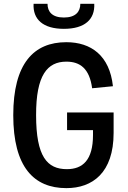

<svg xmlns="http://www.w3.org/2000/svg" viewBox="-20 -960 660 992"><path d="M326.5 -379V-287.5H460.5V-262.5C460.5 -133 407.5 -86 325.5 -86C223.5 -86 166.5 -151 166.5 -365C166 -572 224.5 -641.5 323 -641.5C393.5 -641.5 442.5 -606 456 -504L563.5 -514.5C546.5 -673 450.5 -742 322.5 -742C154.5 -742 48.5 -632 48.5 -365C48.5 -97.5 154.5 12 323 12C457.5 12 567 -67 567 -273.5V-379ZM225.5 -940.5H153.5C149 -860 202.5 -811 310 -811C418 -811 471 -860 467 -940.5H395C395 -899.5 370.5 -869.5 310 -869.5C249.5 -869.5 225.5 -899.5 225.5 -940.5Z"/></svg>

Font: Monaspace Neon Medium
Style: Regular
Weight: 500
Designer: Riley Cran & the Lettermatic Team
Foundry: Lettermatic
Version: Version 1.200 (Monaspace Neon)